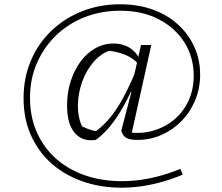

<svg xmlns="http://www.w3.org/2000/svg" viewBox="-20 -674 1037 896"><path d="M833 141Q717 189 608 199Q499 209 405 184.5Q311 160 240.5 105.5Q170 51 130 -30.5Q90 -112 90 -216Q90 -311 124 -391Q158 -471 219.5 -530Q281 -589 363 -621.5Q445 -654 540 -654Q623 -654 691 -630Q759 -606 809 -561Q859 -516 886.5 -456Q914 -396 914 -326Q914 -262 891 -206.5Q868 -151 827.5 -109.5Q787 -68 734 -44.5Q681 -21 620 -21Q586 -21 569.5 -30.5Q553 -40 546 -64L593 -244L589 -247L638 -464H686L592 -41L576 -57Q639 -48 694.5 -64Q750 -80 793 -116Q836 -152 860 -204.5Q884 -257 884 -320Q884 -407 841 -475.5Q798 -544 721 -584Q644 -624 541 -624Q452 -624 375.5 -594Q299 -564 242 -509Q185 -454 152.5 -380Q120 -306 120 -218Q120 -121 157.5 -44.5Q195 32 261.5 83Q328 134 416.5 156Q505 178 608.5 168.5Q712 159 822 114ZM427 -21Q364 -12 328.5 -54Q293 -96 293 -182Q293 -243 310 -295.5Q327 -348 356.5 -387.5Q386 -427 425.5 -449Q465 -471 510 -471Q551 -471 582.5 -452.5Q614 -434 630 -401L626 -376Q597 -406 559 -420.5Q521 -435 470 -439L501 -441Q454 -427 418.5 -387Q383 -347 363.5 -292.5Q344 -238 343.5 -180.5Q343 -123 367 -75L340 -97Q388 -68 436 -60L413 -52Q450 -75 484.5 -114Q519 -153 551.5 -211.5Q584 -270 616 -349L632 -342Q584 -219 533.5 -140Q483 -61 427 -21Z"/></svg>

Font: Piazzolla Thin ExtraLight
Style: Regular
Weight: 250
Version: Version 2.005